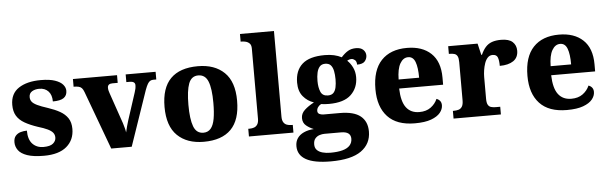

<svg xmlns="http://www.w3.org/2000/svg" viewBox="-57 -971 4499 1418"><g transform="rotate(-5 2193.0 -262.0)"><path d="M237 10Q159 10 113 -6Q67 -22 47.5 -49Q28 -76 28 -108Q28 -139 43 -156Q58 -173 81 -179.5Q104 -186 127 -186Q127 -120 158 -87.5Q189 -55 239 -55Q289 -55 310.5 -73.5Q332 -92 332 -117Q332 -138 320 -153Q308 -168 281 -181Q254 -194 210 -207Q153 -226 114 -248.5Q75 -271 55.5 -303.5Q36 -336 36 -384Q36 -468 97.5 -508.5Q159 -549 261 -549Q327 -549 367 -535Q407 -521 425 -499.5Q443 -478 443 -454Q443 -419 418 -401.5Q393 -384 337 -384Q337 -433 312 -459.5Q287 -486 245 -486Q213 -486 191 -472.5Q169 -459 169 -431Q169 -411 180 -396.5Q191 -382 219 -368.5Q247 -355 297 -339Q346 -323 383.5 -302Q421 -281 442 -249.5Q463 -218 463 -170Q463 -88 405.5 -39Q348 10 237 10Z M576 -433Q569 -452 560 -462Q551 -472 536 -475.5Q521 -479 499 -479V-536H826V-479H787Q769 -479 760 -471.5Q751 -464 751 -449Q751 -438 754 -426.5Q757 -415 760 -407L825 -218Q833 -198 838.5 -179Q844 -160 849 -142.5Q854 -125 856 -109Q861 -130 867 -154Q873 -178 879 -195L945 -398Q950 -412 952.5 -425Q955 -438 955 -451Q955 -465 945 -472Q935 -479 915 -479H890V-536H1112V-479H1089Q1077 -479 1067 -473.5Q1057 -468 1048 -453Q1039 -438 1028 -408L888 0H736Z M1422 10Q1298 10 1226.5 -59.5Q1155 -129 1155 -271Q1155 -412 1223.5 -481Q1292 -550 1426 -550Q1550 -550 1621.5 -481Q1693 -412 1693 -271Q1693 -129 1624.5 -59.5Q1556 10 1422 10ZM1425 -57Q1459 -57 1479.5 -81Q1500 -105 1508.5 -153Q1517 -201 1517 -270Q1517 -376 1496 -429Q1475 -482 1423 -482Q1372 -482 1352 -429Q1332 -376 1332 -271Q1332 -166 1352.5 -111.5Q1373 -57 1425 -57Z M1757 0V-57H1768Q1785 -57 1800.5 -62.5Q1816 -68 1825.5 -83Q1835 -98 1835 -125V-645Q1835 -671 1823 -683Q1811 -695 1795 -699Q1779 -703 1768 -703H1757V-760H2009V-125Q2009 -98 2018.5 -83Q2028 -68 2044 -62.5Q2060 -57 2076 -57H2087V0Z M2344 236Q2221 236 2160.5 202Q2100 168 2100 102Q2100 68 2116.5 43.5Q2133 19 2164.5 4.5Q2196 -10 2239 -13Q2210 -24 2184.5 -44.5Q2159 -65 2159 -101Q2159 -135 2186.5 -160.5Q2214 -186 2257 -209Q2210 -224 2178 -262.5Q2146 -301 2146 -365Q2146 -454 2199.5 -502Q2253 -550 2367 -550Q2405 -550 2435.5 -543Q2466 -536 2491 -523Q2516 -551 2541 -566Q2566 -581 2601 -581Q2637 -581 2655 -563Q2673 -545 2673 -521Q2673 -497 2657 -478Q2641 -459 2599 -459Q2599 -483 2586.5 -493.5Q2574 -504 2562 -504Q2552 -504 2543 -501Q2534 -498 2529 -494Q2552 -473 2568 -440.5Q2584 -408 2584 -368Q2584 -289 2531.5 -238.5Q2479 -188 2367 -188Q2357 -188 2337.5 -189Q2318 -190 2309 -192Q2297 -187 2286.5 -173.5Q2276 -160 2276 -144Q2276 -128 2289 -121Q2302 -114 2321 -114H2441Q2545 -114 2594 -74Q2643 -34 2643 40Q2643 132 2569.5 184Q2496 236 2344 236ZM2346 172Q2400 172 2436.5 162Q2473 152 2491 131.5Q2509 111 2509 82Q2509 56 2491.5 42.5Q2474 29 2436 29H2314Q2297 29 2278 35Q2259 41 2245.5 56.5Q2232 72 2232 101Q2232 126 2246.5 141.5Q2261 157 2287 164.5Q2313 172 2346 172ZM2365 -251Q2392 -251 2406 -265.5Q2420 -280 2425.5 -306Q2431 -332 2431 -365Q2431 -399 2425.5 -426.5Q2420 -454 2406 -470Q2392 -486 2364 -486Q2338 -486 2323.5 -469.5Q2309 -453 2303 -425.5Q2297 -398 2297 -364Q2297 -316 2311 -283.5Q2325 -251 2365 -251Z M2987 10Q2853 10 2785.5 -62.5Q2718 -135 2718 -266Q2718 -407 2785.5 -478.5Q2853 -550 2976 -550Q3089 -550 3154 -489Q3219 -428 3219 -309V-256H2893Q2896 -159 2930 -114.5Q2964 -70 3027 -70Q3078 -70 3111.5 -94.5Q3145 -119 3161 -156Q3178 -150 3187.5 -137.5Q3197 -125 3197 -106Q3197 -77 3175.5 -50.5Q3154 -24 3108 -7Q3062 10 2987 10ZM3047 -323Q3047 -399 3031.5 -440Q3016 -481 2979 -481Q2942 -481 2919 -441Q2896 -401 2895 -323Z M3274 0V-57H3278Q3301 -57 3317 -62Q3333 -67 3342.5 -82.5Q3352 -98 3352 -129V-411Q3352 -441 3344.5 -455.5Q3337 -470 3322 -474.5Q3307 -479 3285 -479H3281V-536H3499L3519 -451H3524Q3539 -485 3558.5 -507Q3578 -529 3606 -539Q3634 -549 3674 -549Q3732 -549 3759 -524Q3786 -499 3786 -459Q3786 -408 3749 -383Q3712 -358 3648 -358Q3648 -399 3639.5 -421Q3631 -443 3602 -443Q3580 -443 3565.5 -427.5Q3551 -412 3542.5 -387.5Q3534 -363 3530 -336Q3526 -309 3526 -286V-124Q3526 -95 3534 -80.5Q3542 -66 3557 -61.5Q3572 -57 3591 -57H3625V0Z M4114 10Q3980 10 3912.5 -62.5Q3845 -135 3845 -266Q3845 -407 3912.5 -478.5Q3980 -550 4103 -550Q4216 -550 4281 -489Q4346 -428 4346 -309V-256H4020Q4023 -159 4057 -114.5Q4091 -70 4154 -70Q4205 -70 4238.5 -94.5Q4272 -119 4288 -156Q4305 -150 4314.5 -137.5Q4324 -125 4324 -106Q4324 -77 4302.5 -50.5Q4281 -24 4235 -7Q4189 10 4114 10ZM4174 -323Q4174 -399 4158.5 -440Q4143 -481 4106 -481Q4069 -481 4046 -441Q4023 -401 4022 -323Z"/></g></svg>

Font: Noto Serif Tibetan ExtraBold
Style: Regular
Weight: 800
Version: Version 2.103